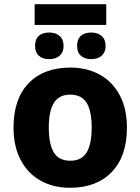

<svg xmlns="http://www.w3.org/2000/svg" viewBox="-20 -879 665 909"><path d="M311 10Q233 10 172.5 -23.5Q112 -57 78 -121.5Q44 -186 44 -275Q44 -411 115.5 -485Q187 -559 314 -559Q392 -559 452.5 -525.5Q513 -492 547 -428Q581 -364 581 -275Q581 -139 509 -64.5Q437 10 311 10ZM313 -118Q366 -118 390 -157Q414 -196 414 -275Q414 -354 390 -392.5Q366 -431 312 -431Q260 -431 235.5 -392.5Q211 -354 211 -275Q211 -196 235 -157Q259 -118 313 -118ZM483 -761H144V-859H483ZM281 -661Q281 -632 262.5 -615.5Q244 -599 213 -599Q182 -599 164 -615Q146 -631 146 -661Q146 -693 163.5 -709Q181 -725 213 -725Q244 -725 262.5 -708.5Q281 -692 281 -661ZM480 -661Q480 -632 461.5 -615.5Q443 -599 412 -599Q381 -599 363 -615Q345 -631 345 -661Q345 -693 362.5 -709Q380 -725 412 -725Q443 -725 461.5 -708.5Q480 -692 480 -661Z"/></svg>

Font: Noto Sans UI ExtraBold
Style: Regular
Weight: 800
Designer: Monotype Design Team
Foundry: Monotype Imaging Inc.
Version: Version 1.001